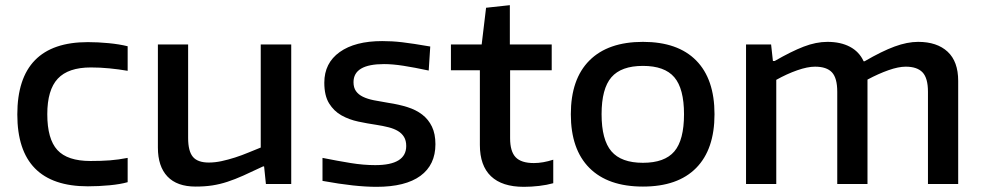

<svg xmlns="http://www.w3.org/2000/svg" viewBox="-20 -712 3800 743"><path d="M320 9Q47 9 47 -269Q47 -549 320 -549Q359 -549 400.5 -545Q442 -541 474 -533V-438Q439 -444 403 -447.5Q367 -451 332 -451Q244 -451 203.5 -407.5Q163 -364 163 -270Q163 -174 202 -131.5Q241 -89 330 -89Q373 -89 405.5 -91.5Q438 -94 474 -101V-7Q446 1 404 5Q362 9 320 9Z M737 10Q665 10 628 -29Q591 -68 591 -141V-540H708V-178Q708 -127 726.5 -105Q745 -83 788 -83Q812 -83 837.5 -88.5Q863 -94 889.5 -102.5Q916 -111 941 -121.5Q966 -132 989 -141V-540H1107V0H1009L1002 -68H998Q954 -47 921.5 -32.5Q889 -18 860 -8.5Q831 1 802 5.5Q773 10 737 10Z M1437 11Q1396 11 1345 5.5Q1294 0 1228 -12V-101Q1288 -89 1337.5 -81Q1387 -73 1432 -73Q1552 -73 1552 -147Q1552 -168 1543.5 -182Q1535 -196 1520 -205Q1505 -214 1483.5 -219.5Q1462 -225 1436 -229Q1402 -234 1366.5 -241.5Q1331 -249 1301.5 -265.5Q1272 -282 1253.5 -312Q1235 -342 1235 -392Q1235 -468 1294.5 -510.5Q1354 -553 1459 -553Q1478 -553 1496.5 -552Q1515 -551 1536.5 -548.5Q1558 -546 1584 -542Q1610 -538 1645 -532L1639 -439Q1583 -451 1541 -457.5Q1499 -464 1466 -464Q1348 -464 1348 -394Q1348 -373 1357.5 -359.5Q1367 -346 1384.5 -337.5Q1402 -329 1427 -324Q1452 -319 1483 -314Q1523 -308 1556.5 -297.5Q1590 -287 1614 -268.5Q1638 -250 1651.5 -222Q1665 -194 1665 -154Q1665 -74 1607 -31.5Q1549 11 1437 11Z M2007 11Q1923 11 1880 -30Q1837 -71 1837 -151V-440H1725V-540H1844L1861 -682L1953 -692V-540H2115V-440H1954V-177Q1954 -126 1975.5 -103.5Q1997 -81 2046 -81Q2081 -81 2121 -94V-3Q2096 4 2066 7.5Q2036 11 2007 11Z M2468 10Q2333 10 2261 -62Q2189 -134 2189 -270Q2189 -406 2261 -478Q2333 -550 2468 -550Q2603 -550 2674 -478Q2745 -406 2745 -270Q2745 -134 2674 -62Q2603 10 2468 10ZM2468 -82Q2552 -82 2589.5 -126Q2627 -170 2627 -270Q2627 -369 2589.5 -413Q2552 -457 2468 -457Q2384 -457 2346 -413Q2308 -369 2308 -270Q2308 -171 2346 -126.5Q2384 -82 2468 -82Z M2867 -540H2964L2971 -476H2978Q3042 -513 3090 -531.5Q3138 -550 3182 -550Q3233 -550 3269 -531Q3305 -512 3322 -475H3326Q3393 -514 3442 -532Q3491 -550 3533 -550Q3606 -550 3647 -512Q3688 -474 3688 -399V0H3571V-357Q3571 -410 3550 -432Q3529 -454 3485 -454Q3457 -454 3418.5 -440.5Q3380 -427 3337 -404V0H3220V-357Q3220 -410 3199.5 -432Q3179 -454 3134 -454Q3105 -454 3065 -440Q3025 -426 2984 -403V0H2867Z"/></svg>

Font: Encode Sans Wide
Style: Medium
Weight: 500
Designer: Pablo Impallari, Andres Torresi
Foundry: Pablo Impallari, Andres Torresi
Version: Version 1.000; ttfautohint (v1.00) -l 8 -r 50 -G 200 -x 14 -